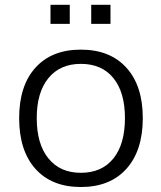

<svg xmlns="http://www.w3.org/2000/svg" viewBox="-20 -749 653 778"><path d="M57.6 -270.5Q57.6 -401.4 123.5 -474.6Q189.5 -547.9 307.6 -547.9Q425.8 -547.9 492.2 -474.6Q558.6 -401.4 558.6 -270.5Q558.6 -138.7 492.2 -64.9Q425.8 8.8 307.6 8.8Q189.5 8.8 123.5 -64.9Q57.6 -138.7 57.6 -270.5ZM128.9 -270.5Q128.9 -165 176.3 -106.9Q223.6 -48.8 307.6 -48.8Q392.6 -48.8 439.5 -106.9Q486.3 -165 486.3 -270.5Q486.3 -375 439.5 -432.6Q392.6 -490.2 307.6 -490.2Q223.6 -490.2 176.3 -432.6Q128.9 -375 128.9 -270.5ZM184.6 -652.3V-729.5H262.7V-652.3ZM349.6 -652.3V-729.5H427.7V-652.3Z"/></svg>

Font: Min Sans Light
Style: Regular
Weight: 300
Designer: Jinseong-Kim, NotoSansCJK, Nunito
Foundry: Jinseong-Kim
Version: Version 1.400;Glyphs 3.1.2 (3151)